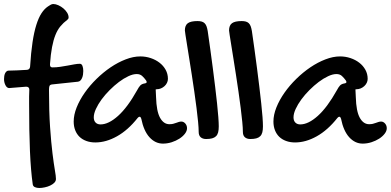

<svg xmlns="http://www.w3.org/2000/svg" viewBox="-46 -708 1948 957"><path d="M-1 -269Q-12.2 -270 -19 -283.7Q-25.9 -297.4 -25.9 -314Q-25.9 -321.8 -24.7 -329.3Q-23.4 -336.9 -20.5 -342.8Q-17.6 -348.6 -13.2 -352.3Q-8.8 -356 -2.9 -356Q15.1 -356 38.6 -357.2Q62 -358.4 88.9 -359.9Q102.5 -361.3 104 -376Q108.4 -446.8 116.2 -498Q124 -549.3 135.3 -584.7Q146.5 -620.1 160.9 -642.1Q175.3 -664.1 192.9 -675.8Q198.2 -679.7 205.6 -683.8Q212.9 -688 219.2 -688Q231.4 -688 244.9 -681.9Q258.3 -675.8 269.8 -666.3Q281.2 -656.7 288.6 -644.8Q295.9 -632.8 295.9 -621.1Q295.9 -616.7 293.9 -614Q292 -611.3 289.1 -608.9Q270 -594.7 255.4 -577.1Q240.7 -559.6 230.5 -534.2Q220.2 -508.8 213.4 -473.1Q206.5 -437.5 203.1 -387.2Q203.1 -379.4 205.8 -375.7Q208.5 -372.1 215.8 -372.1Q234.9 -372.1 254.2 -375Q273.4 -377.9 291 -381.1Q308.6 -384.3 324.2 -387.2Q339.8 -390.1 352.1 -390.1Q360.8 -390.1 365 -379.6Q369.1 -369.1 369.1 -354Q369.1 -345.2 367.7 -335.9Q366.2 -326.7 363 -319.3Q359.9 -312 355 -306.9Q350.1 -301.8 342.8 -300.8L212.9 -287.1Q202.6 -285.6 200.4 -278.8Q198.2 -272 198.2 -259.8Q198.2 -151.9 203.6 -74.2Q209 3.4 215.6 56.4Q222.2 109.4 227.5 139.9Q232.9 170.4 232.9 184.1Q232.9 194.3 224.9 202.6Q216.8 210.9 204.3 216.8Q191.9 222.7 177.2 225.8Q162.6 229 149.9 229Q137.7 229 128.2 224.9Q118.7 220.7 117.2 210.9Q112.3 176.8 108.9 136Q105.5 95.2 103.3 45.7Q101.1 -3.9 100.1 -62.7Q99.1 -121.6 99.1 -191.9Q99.1 -210 99.1 -227.1Q99.1 -244.1 100.1 -261.2Q100.1 -275.9 84 -275.9L-1 -269Z M653.3 -426.8Q680.2 -426.8 705.1 -418.5Q730 -410.2 749 -395.5Q768.1 -380.9 779.5 -360.4Q791 -339.8 791 -314.9Q791 -304.7 786.4 -295.2Q781.7 -285.6 773.9 -278.6Q766.1 -271.5 756.1 -267.3Q746.1 -263.2 735.4 -263.2Q734.4 -263.2 733.6 -262.9Q732.9 -262.7 731.9 -262.7Q731 -262.2 730 -262.2L731.9 -223.1Q733.9 -153.3 751.7 -121.1Q769.5 -88.9 798.3 -88.9Q808.6 -88.9 816.7 -90.8Q824.7 -92.8 831.8 -95.5Q838.9 -98.1 845.2 -100.1Q851.6 -102.1 857.9 -102.1Q869.1 -102.1 877.7 -92.3Q886.2 -82.5 886.2 -68.8Q886.2 -55.2 875.7 -41.5Q865.2 -27.8 848.1 -16.8Q831.1 -5.9 809.6 1Q788.1 7.8 766.1 7.8Q728 7.8 699.2 -23.7Q670.4 -55.2 658.2 -116.2Q655.3 -126 650.4 -126Q644.5 -126 640.1 -120.1Q591.8 -59.1 537.1 -28.6Q482.4 2 429.2 2Q404.3 2 384.3 -5.4Q364.3 -12.7 350.3 -26.1Q336.4 -39.6 328.9 -58.8Q321.3 -78.1 321.3 -102.1Q321.3 -135.7 336.2 -172.9Q351.1 -210 376.5 -246.1Q401.9 -282.2 435.3 -314.9Q468.8 -347.7 505.6 -372.6Q542.5 -397.5 580.6 -412.1Q618.7 -426.8 653.3 -426.8ZM637.2 -257.8Q646 -274.4 653.3 -282Q660.6 -289.6 674.3 -292Q685.1 -293.5 685.1 -298.8Q685.1 -302.7 682.1 -307.1Q672.9 -319.8 662.6 -329.3Q652.3 -338.9 635.3 -338.9Q616.7 -338.9 593.8 -328.1Q570.8 -317.4 547.1 -299.6Q523.4 -281.7 500.7 -259Q478 -236.3 460.4 -212.4Q442.9 -188.5 432.1 -165Q421.4 -141.6 421.4 -123Q421.4 -106.4 430.4 -97.2Q439.5 -87.9 455.1 -87.9Q495.1 -87.9 542.5 -130.4Q589.8 -172.9 637.2 -257.8Z M875.5 -556.2Q875.5 -581.5 890.1 -592.3Q904.8 -603 938.5 -603Q950.2 -603 959 -600.6Q967.8 -598.1 973.6 -592.5Q979.5 -586.9 983.2 -577.4Q986.8 -567.9 989.3 -553.2Q995.6 -509.8 1002.2 -462.2Q1008.8 -414.6 1014.9 -367.4Q1021 -320.3 1026.4 -275.6Q1031.7 -231 1035.9 -192.6Q1040 -154.3 1042.2 -124.8Q1044.4 -95.2 1044.4 -78.1Q1044.4 -60.5 1041.3 -48.3Q1038.1 -36.1 1030.5 -28.8Q1022.9 -21.5 1011 -18.3Q999 -15.1 981.4 -15.1Q964.4 -15.1 954.3 -23.9Q944.3 -32.7 944.3 -50.8Q944.3 -69.3 941.4 -100.3Q938.5 -131.3 933.6 -169.4Q928.7 -207.5 922.6 -250.5Q916.5 -293.5 909.9 -335.4Q903.3 -377.4 897.2 -416.3Q891.1 -455.1 886.2 -485.1Q881.3 -515.1 878.4 -534.4Q875.5 -553.7 875.5 -556.2Z M1095.7 -556.2Q1095.7 -581.5 1110.4 -592.3Q1125 -603 1158.7 -603Q1170.4 -603 1179.2 -600.6Q1188 -598.1 1193.8 -592.5Q1199.7 -586.9 1203.4 -577.4Q1207 -567.9 1209.5 -553.2Q1215.8 -509.8 1222.4 -462.2Q1229 -414.6 1235.1 -367.4Q1241.2 -320.3 1246.6 -275.6Q1252 -231 1256.1 -192.6Q1260.3 -154.3 1262.5 -124.8Q1264.6 -95.2 1264.6 -78.1Q1264.6 -60.5 1261.5 -48.3Q1258.3 -36.1 1250.7 -28.8Q1243.2 -21.5 1231.2 -18.3Q1219.2 -15.1 1201.7 -15.1Q1184.6 -15.1 1174.6 -23.9Q1164.6 -32.7 1164.6 -50.8Q1164.6 -69.3 1161.6 -100.3Q1158.7 -131.3 1153.8 -169.4Q1148.9 -207.5 1142.8 -250.5Q1136.7 -293.5 1130.1 -335.4Q1123.5 -377.4 1117.4 -416.3Q1111.3 -455.1 1106.4 -485.1Q1101.6 -515.1 1098.6 -534.4Q1095.7 -553.7 1095.7 -556.2Z M1648.9 -426.8Q1675.8 -426.8 1700.7 -418.5Q1725.6 -410.2 1744.6 -395.5Q1763.7 -380.9 1775.1 -360.4Q1786.6 -339.8 1786.6 -314.9Q1786.6 -304.7 1782 -295.2Q1777.3 -285.6 1769.5 -278.6Q1761.7 -271.5 1751.7 -267.3Q1741.7 -263.2 1731 -263.2Q1730 -263.2 1729.2 -262.9Q1728.5 -262.7 1727.5 -262.7Q1726.6 -262.2 1725.6 -262.2L1727.5 -223.1Q1729.5 -153.3 1747.3 -121.1Q1765.1 -88.9 1793.9 -88.9Q1804.2 -88.9 1812.3 -90.8Q1820.3 -92.8 1827.4 -95.5Q1834.5 -98.1 1840.8 -100.1Q1847.2 -102.1 1853.5 -102.1Q1864.7 -102.1 1873.3 -92.3Q1881.8 -82.5 1881.8 -68.8Q1881.8 -55.2 1871.3 -41.5Q1860.8 -27.8 1843.8 -16.8Q1826.7 -5.9 1805.2 1Q1783.7 7.8 1761.7 7.8Q1723.6 7.8 1694.8 -23.7Q1666 -55.2 1653.8 -116.2Q1650.9 -126 1646 -126Q1640.1 -126 1635.7 -120.1Q1587.4 -59.1 1532.7 -28.6Q1478 2 1424.8 2Q1399.9 2 1379.9 -5.4Q1359.9 -12.7 1345.9 -26.1Q1332 -39.6 1324.5 -58.8Q1316.9 -78.1 1316.9 -102.1Q1316.9 -135.7 1331.8 -172.9Q1346.7 -210 1372.1 -246.1Q1397.5 -282.2 1430.9 -314.9Q1464.4 -347.7 1501.2 -372.6Q1538.1 -397.5 1576.2 -412.1Q1614.3 -426.8 1648.9 -426.8ZM1632.8 -257.8Q1641.6 -274.4 1648.9 -282Q1656.2 -289.6 1669.9 -292Q1680.7 -293.5 1680.7 -298.8Q1680.7 -302.7 1677.7 -307.1Q1668.5 -319.8 1658.2 -329.3Q1647.9 -338.9 1630.9 -338.9Q1612.3 -338.9 1589.4 -328.1Q1566.4 -317.4 1542.7 -299.6Q1519 -281.7 1496.3 -259Q1473.6 -236.3 1456.1 -212.4Q1438.5 -188.5 1427.7 -165Q1417 -141.6 1417 -123Q1417 -106.4 1426 -97.2Q1435.1 -87.9 1450.7 -87.9Q1490.7 -87.9 1538.1 -130.4Q1585.4 -172.9 1632.8 -257.8Z"/></svg>

Font: Gochi Hand
Style: Regular
Weight: 400
Designer: Juan Pablo del Peral
Foundry: Juan Pablo del Peral
Version: Version 1.001